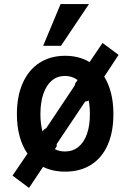

<svg xmlns="http://www.w3.org/2000/svg" viewBox="-20 -834 640 943"><path d="M562.5 -564.5 492 -457.5Q537 -384.5 537 -273.5Q537 -187 509.5 -123.5Q482 -60 428.5 -25.5Q375 9 300 9Q238.5 9 191.5 -14.5L122.5 89L41.5 28.5L115 -79.5Q89.5 -116 76.2 -165Q63 -214 63 -273.5Q63 -362 92 -426.8Q121 -491.5 174.5 -525.8Q228 -560 300 -560Q368.5 -560 420 -529L483.5 -623ZM421.5 -273.5Q421.5 -311 415.5 -341.5L413.5 -338.5L398 -335L258.5 -126.5V-115L249.5 -101.5Q271.5 -90 298.5 -90Q337 -90 364.8 -112.2Q392.5 -134.5 407 -175.8Q421.5 -217 421.5 -273.5ZM189 -188 195.5 -197.5 207.5 -205 347 -414 349 -423.5 361 -441Q334 -461 299 -461Q261.5 -461 234.5 -438.2Q207.5 -415.5 193 -373.2Q178.5 -331 178.5 -273.5Q178.5 -225 189 -188ZM192 -609 277.5 -814H417L279.5 -609Z"/></svg>

Font: JuliaMono SemiBold
Style: Regular
Weight: 600
Monospace: yes
Designer: cormullion
Foundry: corm
Version: Version 0.055; ttfautohint (v1.8.4)